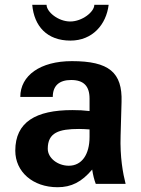

<svg xmlns="http://www.w3.org/2000/svg" viewBox="-20 -770 590 804"><path d="M355 -197C355 -122 322 -76 268 -76C222 -76 180 -108 180 -147C180 -215 227 -230 311 -230C326 -230 340 -229 355 -228ZM44 -139C44 -51 117 14 221 14C279 14 322 -8 366 -60C370 -35 374 -19 381 0H506C495 -43 482 -112 485 -202L489 -343C493 -467 436 -514 281 -514C149 -514 65 -454 65 -364H201C201 -411 228 -435 278 -435C330 -435 355 -410 355 -357V-305C330 -308 310 -309 283 -309C130 -309 44 -259 44 -139ZM115 -750C123 -660 177 -600 275 -600C367 -600 425 -667 435 -750H375C375 -720 324 -680 274 -680C224 -680 175 -720 175 -750Z"/></svg>

Font: Perun
Style: Bold
Weight: 700
Foundry: Copyright (c) Stefan Peev, Context Ltd, 2016
Version: Version 1.089